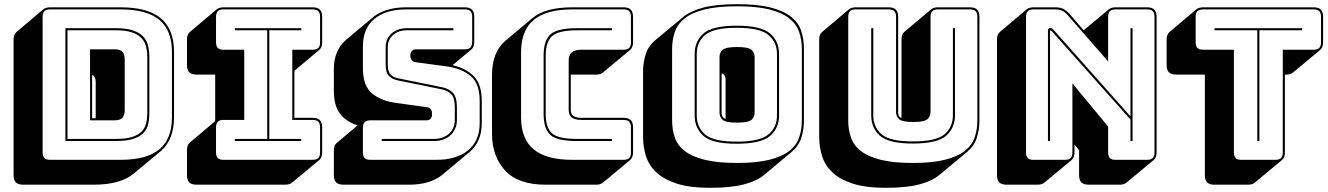

<svg xmlns="http://www.w3.org/2000/svg" viewBox="-20 -765 6356 919"><path d="M620 66Q589 92 541 105.5Q493 119 428 119H91Q67 119 56 108Q45 97 45 73V-575Q45 -588 48.5 -597Q52 -606 59 -612L188 -721Q193 -725 201.5 -727.5Q210 -730 220 -730H557Q688 -730 750.5 -677Q813 -624 813 -516V-204Q813 -150 797 -109.5Q781 -69 750 -42ZM557 0Q682 0 742.5 -50Q803 -100 803 -204V-516Q803 -620 742.5 -670Q682 -720 557 -720H220Q201 -720 192.5 -711.5Q184 -703 184 -684V-36Q184 -17 192.5 -8.5Q201 0 220 0ZM293 -90V-630H535Q586 -630 617.5 -619Q649 -608 666 -589.5Q683 -571 689 -545.5Q695 -520 695 -491V-226Q695 -197 689.5 -172Q684 -147 667 -129Q650 -111 618 -100.5Q586 -90 535 -90ZM535 -620H303V-100H535Q583 -100 612.5 -109.5Q642 -119 658 -135.5Q674 -152 679.5 -175.5Q685 -199 685 -226V-491Q685 -518 679 -542Q673 -566 657 -583Q641 -600 611.5 -610Q582 -620 535 -620ZM411 -529H530Q554 -529 565.5 -517.5Q577 -506 577 -481V-238Q577 -213 565.5 -201Q554 -189 530 -189H411ZM438 -372Q438 -385 434 -394Q430 -403 421 -407V-199H438Z M1347 119H921Q897 119 886 108Q875 97 875 73V-46Q875 -59 878.5 -68Q882 -77 889 -83L1010 -185V-408H921Q897 -408 886 -419Q875 -430 875 -454V-575Q875 -588 878.5 -597Q882 -606 889 -612L1018 -721Q1023 -725 1031.5 -727.5Q1040 -730 1050 -730H1476Q1500 -730 1511 -719Q1522 -708 1522 -684V-563Q1522 -550 1518.5 -541Q1515 -532 1508 -526L1389 -426V-201H1476Q1500 -201 1511 -190Q1522 -179 1522 -155V-36Q1522 -23 1518.5 -14Q1515 -5 1508 1L1378 109Q1374 113 1365.5 116Q1357 119 1347 119ZM1050 0H1476Q1495 0 1503.5 -8.5Q1512 -17 1512 -36V-155Q1512 -174 1503.5 -182.5Q1495 -191 1476 -191H1379V-527H1476Q1495 -527 1503.5 -535.5Q1512 -544 1512 -563V-684Q1512 -703 1503.5 -711.5Q1495 -720 1476 -720H1050Q1031 -720 1022.5 -711.5Q1014 -703 1014 -684V-563Q1014 -544 1022.5 -535.5Q1031 -527 1050 -527H1149V-191H1050Q1031 -191 1022.5 -182.5Q1014 -174 1014 -155V-36Q1014 -17 1022.5 -8.5Q1031 0 1050 0ZM1422 -90H1104V-100H1259V-620H1104V-630H1422V-620H1269V-100H1422Z M1624 119Q1600 119 1589 108Q1578 97 1578 73V-44Q1578 -57 1581.5 -66Q1585 -75 1592 -81L1692 -165Q1639 -181 1608.5 -219.5Q1578 -258 1578 -330V-435Q1578 -480 1593 -515Q1608 -550 1636 -574L1766 -683Q1793 -705 1833 -717.5Q1873 -730 1924 -730H2204Q2228 -730 2239 -719Q2250 -708 2250 -684V-565Q2250 -552 2246.5 -543Q2243 -534 2236 -528L2146 -453Q2209 -439 2247.5 -400.5Q2286 -362 2286 -281V-176Q2286 -131 2271 -96Q2256 -61 2227 -37L2098 71Q2070 94 2030 106.5Q1990 119 1940 119ZM2069 0Q2165 0 2220.5 -45.5Q2276 -91 2276 -176V-281Q2276 -365 2233 -401Q2190 -437 2120 -447L1971 -467Q1958 -468 1951 -477Q1944 -486 1944 -499Q1944 -512 1951 -520.5Q1958 -529 1971 -529H2204Q2223 -529 2231.5 -537.5Q2240 -546 2240 -565V-684Q2240 -703 2231.5 -711.5Q2223 -720 2204 -720H1924Q1827 -720 1772 -674.5Q1717 -629 1717 -544V-439Q1717 -355 1759.5 -319Q1802 -283 1872 -273L2022 -252Q2035 -251 2041.5 -243Q2048 -235 2048 -218Q2048 -206 2041.5 -197.5Q2035 -189 2022 -189H1753Q1734 -189 1725.5 -180.5Q1717 -172 1717 -153V-36Q1717 -17 1725.5 -8.5Q1734 0 1753 0ZM2150 -630V-620H1928Q1886 -620 1861 -597Q1836 -574 1836 -539V-457Q1836 -422 1850 -408Q1864 -394 1887 -390L2098 -347Q2128 -341 2147.5 -321Q2167 -301 2167 -249V-191Q2167 -147 2137 -118.5Q2107 -90 2056 -90H1807V-100H2056Q2102 -100 2129.5 -125.5Q2157 -151 2157 -191V-249Q2157 -296 2140.5 -313.5Q2124 -331 2096 -337L1885 -380Q1859 -385 1842.5 -400.5Q1826 -416 1826 -457V-539Q1826 -579 1854 -604.5Q1882 -630 1928 -630Z M2835 119H2591Q2460 119 2397.5 51Q2335 -17 2335 -125V-406Q2335 -461 2351 -501.5Q2367 -542 2398 -569L2528 -678Q2559 -704 2607 -717Q2655 -730 2720 -730H2964Q2988 -730 2999 -719Q3010 -708 3010 -684V-563Q3010 -550 3006.5 -541Q3003 -532 2996 -526L2866 -418Q2862 -414 2853.5 -411Q2845 -408 2835 -408H2712V-239Q2712 -218 2725 -209.5Q2738 -201 2763 -201H2964Q2988 -201 2999 -190Q3010 -179 3010 -155V-36Q3010 -23 3006.5 -14Q3003 -5 2996 1L2866 109Q2862 113 2853.5 116Q2845 119 2835 119ZM2964 0Q2983 0 2991.5 -8.5Q3000 -17 3000 -36V-155Q3000 -174 2991.5 -182.5Q2983 -191 2964 -191H2763Q2732 -191 2717 -202.5Q2702 -214 2702 -239V-477Q2702 -502 2717 -514.5Q2732 -527 2763 -527H2964Q2983 -527 2991.5 -535.5Q3000 -544 3000 -563V-684Q3000 -703 2991.5 -711.5Q2983 -720 2964 -720H2720Q2595 -720 2534.5 -669.5Q2474 -619 2474 -515V-204Q2474 -100 2534.5 -50Q2595 0 2720 0ZM2909 -100V-90H2742Q2645 -90 2613.5 -120Q2582 -150 2582 -219V-499Q2582 -570 2614 -600Q2646 -630 2742 -630H2909V-620H2742Q2654 -620 2623 -592.5Q2592 -565 2592 -499V-219Q2592 -154 2622 -127Q2652 -100 2742 -100Z M3639 71Q3604 101 3541 117.5Q3478 134 3379 134Q3281 134 3218.5 113.5Q3156 93 3120.5 59Q3085 25 3071.5 -19Q3058 -63 3058 -110V-421Q3058 -467 3071 -506.5Q3084 -546 3118 -574L3248 -682Q3283 -712 3345.5 -728.5Q3408 -745 3508 -745Q3606 -745 3668.5 -729Q3731 -713 3766.5 -684.5Q3802 -656 3815 -616.5Q3828 -577 3828 -530V-189Q3828 -143 3815 -104Q3802 -65 3768 -37ZM3818 -189V-530Q3818 -576 3804.5 -613.5Q3791 -651 3756.5 -678Q3722 -705 3661.5 -720Q3601 -735 3508 -735Q3415 -735 3354 -720Q3293 -705 3258.5 -678Q3224 -651 3210.5 -613.5Q3197 -576 3197 -530V-189Q3197 -143 3210.5 -105.5Q3224 -68 3258.5 -41.5Q3293 -15 3354 0Q3415 15 3508 15Q3601 15 3661.5 0Q3722 -15 3756.5 -41.5Q3791 -68 3804.5 -105.5Q3818 -143 3818 -189ZM3709 -212Q3709 -152 3666 -114.5Q3623 -77 3506 -77Q3389 -77 3347 -114.5Q3305 -152 3305 -212V-507Q3305 -567 3347 -604.5Q3389 -642 3506 -642Q3623 -642 3666 -604.5Q3709 -567 3709 -507ZM3315 -212Q3315 -156 3355 -121.5Q3395 -87 3506 -87Q3617 -87 3658 -121.5Q3699 -156 3699 -212V-507Q3699 -563 3658 -597.5Q3617 -632 3506 -632Q3395 -632 3355 -597.5Q3315 -563 3315 -507ZM3424 -225V-494Q3424 -513 3439 -526.5Q3454 -540 3508 -540Q3562 -540 3577 -526.5Q3592 -513 3592 -494V-225Q3592 -205 3577 -191.5Q3562 -178 3508 -178Q3454 -178 3439 -191.5Q3424 -205 3424 -225ZM3434 -225Q3434 -215 3438 -207.5Q3442 -200 3453 -195V-385Q3453 -395 3449 -402.5Q3445 -410 3434 -414Z M4220 134Q4123 134 4060.5 113.5Q3998 93 3963 59Q3928 25 3914.5 -19Q3901 -63 3901 -110V-575Q3901 -588 3904.5 -597Q3908 -606 3915 -612L4044 -721Q4049 -725 4057.5 -727.5Q4066 -730 4076 -730H4233Q4257 -730 4268 -719Q4279 -708 4279 -684V-228Q4279 -219 4282 -211.5Q4285 -204 4295 -200V-575Q4295 -588 4298 -597Q4301 -606 4307 -611L4308 -612L4438 -721Q4443 -725 4451 -727.5Q4459 -730 4470 -730H4622Q4646 -730 4657 -719Q4668 -708 4668 -684V-189Q4668 -143 4655 -104Q4642 -65 4608 -37L4478 71Q4443 101 4381 117.5Q4319 134 4220 134ZM4658 -189V-684Q4658 -703 4649.5 -711.5Q4641 -720 4622 -720H4470Q4451 -720 4442.5 -711.5Q4434 -703 4434 -684V-228Q4434 -208 4419 -194.5Q4404 -181 4351 -181Q4299 -181 4284 -194.5Q4269 -208 4269 -228V-684Q4269 -703 4260.5 -711.5Q4252 -720 4233 -720H4076Q4057 -720 4048.5 -711.5Q4040 -703 4040 -684V-189Q4040 -143 4053.5 -105.5Q4067 -68 4101.5 -41.5Q4136 -15 4196 0Q4256 15 4349 15Q4442 15 4502 0Q4562 -15 4596.5 -41.5Q4631 -68 4644.5 -105.5Q4658 -143 4658 -189ZM4150 -630H4160V-213Q4160 -157 4199.5 -122.5Q4239 -88 4350 -88Q4461 -88 4501 -122.5Q4541 -157 4541 -213V-630H4551V-213Q4551 -153 4509 -115.5Q4467 -78 4350 -78Q4233 -78 4191.5 -115.5Q4150 -153 4150 -213Z M5023 -622 5391 -208V-630H5401V-90H5391V-193L5013 -617Q5012 -618 5010.5 -619Q5009 -620 5008 -620Q5007 -620 5006.5 -619Q5006 -618 5006 -617V-90H4996V-619Q4996 -625 5000 -628Q5004 -631 5008 -631Q5012 -631 5015 -629Q5018 -627 5023 -622ZM5077 0Q5096 0 5104.5 -8.5Q5113 -17 5113 -36V-366L5284 -159V-36Q5284 -17 5292.5 -8.5Q5301 0 5320 0H5470Q5489 0 5497.5 -8.5Q5506 -17 5506 -36V-684Q5506 -703 5497.5 -711.5Q5489 -720 5470 -720H5320Q5301 -720 5292.5 -711.5Q5284 -703 5284 -684V-471L5090 -693Q5077 -708 5063.5 -714Q5050 -720 5031 -720H4927Q4908 -720 4899.5 -711.5Q4891 -703 4891 -684V-36Q4891 -17 4899.5 -8.5Q4908 0 4927 0ZM5109 1 4979 109Q4975 113 4966.5 116Q4958 119 4948 119H4798Q4774 119 4763 108Q4752 97 4752 73V-575Q4752 -588 4755.5 -597Q4759 -606 4766 -612L4895 -721Q4900 -725 4908.5 -727.5Q4917 -730 4927 -730H5031Q5053 -730 5068 -723Q5083 -716 5098 -700L5167 -620L5288 -721Q5293 -725 5301.5 -727.5Q5310 -730 5320 -730H5470Q5494 -730 5505 -719Q5516 -708 5516 -684V-36Q5516 -23 5512.5 -14Q5509 -5 5502 1L5372 109Q5368 113 5359.5 116Q5351 119 5341 119H5191Q5167 119 5156 108Q5145 97 5145 73V-46L5123 -73V-36Q5123 -23 5119.5 -14Q5116 -5 5109 1Z M5955 119H5793Q5769 119 5758 108Q5747 97 5747 73V-408H5610Q5586 -408 5575 -419Q5564 -430 5564 -454V-575Q5564 -588 5567.5 -597Q5571 -606 5578 -612L5707 -721Q5712 -725 5720.5 -727.5Q5729 -730 5739 -730H6267Q6291 -730 6302 -719Q6313 -708 6313 -684V-563Q6313 -550 6309.5 -541Q6306 -532 6299 -526L6169 -418Q6165 -414 6156.5 -411Q6148 -408 6138 -408H6130V-36Q6130 -23 6126.5 -14Q6123 -5 6116 1L5986 109Q5982 113 5973.5 116Q5965 119 5955 119ZM6084 0Q6103 0 6111.5 -8.5Q6120 -17 6120 -36V-527H6267Q6286 -527 6294.5 -535.5Q6303 -544 6303 -563V-684Q6303 -703 6294.5 -711.5Q6286 -720 6267 -720H5739Q5720 -720 5711.5 -711.5Q5703 -703 5703 -684V-563Q5703 -544 5711.5 -535.5Q5720 -527 5739 -527H5886V-36Q5886 -17 5894.5 -8.5Q5903 0 5922 0ZM5998 -90V-620H5793V-630H6213V-620H6008V-90Z"/></svg>

Font: Bungee Shade
Style: Regular
Weight: 400
Designer: David Jonathan Ross
Foundry: David Jonathan Ross
Version: Version 1.000;PS 1.0;hotconv 1.0.72;makeotf.lib2.5.5900